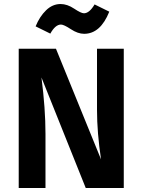

<svg xmlns="http://www.w3.org/2000/svg" viewBox="-20 -934 708 954"><path d="M398 -766Q367 -766 332 -789Q297 -812 283 -812Q255 -812 230 -767L157 -803Q177 -852 209 -883Q241 -914 281 -914Q314 -914 348.5 -891Q383 -868 397 -868Q424 -868 450 -912L523 -876Q479 -766 398 -766ZM595 -692V0H406L186 -549Q206 -394 206 -269V0H73V-692H258L482 -142Q462 -276 462 -388V-692Z"/></svg>

Font: FiraGO SemiBold
Style: Regular
Weight: 600
Designer: bBox Type
Foundry: bBox Type GmbH
Version: Version 1.001;PS 001.001;hotconv 1.0.88;makeotf.lib2.5.64775